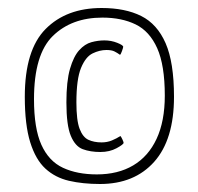

<svg xmlns="http://www.w3.org/2000/svg" viewBox="-20 -781 496 480"><path d="M230 -321Q187 -321 152.5 -329Q118 -337 93.5 -359.5Q69 -382 55.5 -425.5Q42 -469 42 -539Q42 -656 94 -708.5Q146 -761 234 -761Q293 -761 333 -741Q373 -721 394 -673Q415 -625 415 -539Q415 -432 365.5 -376.5Q316 -321 230 -321ZM231 -401Q206 -401 187 -408Q168 -415 157 -441.5Q146 -468 146 -525Q146 -578 155 -609Q164 -640 178 -655.5Q192 -671 208.5 -675.5Q225 -680 241 -680Q258 -680 273 -674Q288 -668 288 -664Q288 -662 285 -653.5Q282 -645 280 -644Q273 -649 266 -652.5Q259 -656 246 -656Q229 -656 211.5 -647.5Q194 -639 182.5 -611Q171 -583 171 -525Q171 -480 179 -459Q187 -438 201 -431.5Q215 -425 234 -425Q248 -425 260 -430Q272 -435 281 -441Q283 -439 286 -432.5Q289 -426 289 -424Q289 -420 271.5 -410.5Q254 -401 231 -401ZM222 -345Q275 -345 313 -367.5Q351 -390 371.5 -434Q392 -478 392 -542Q392 -618 373 -660.5Q354 -703 319 -720Q284 -737 236 -737Q159 -737 112 -691Q65 -645 65 -533Q65 -460 83.5 -419Q102 -378 137.5 -361.5Q173 -345 222 -345Z"/></svg>

Font: Yanone Kaffeesatz ExtraLight
Style: Regular
Weight: 200
Designer: Yanone (Cyrillic: Daniel Pouzeot, Huerta Tipografica, and Cyreal)
Foundry: Yanone
Version: Version 2.003